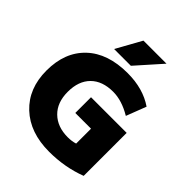

<svg xmlns="http://www.w3.org/2000/svg" viewBox="-262 -1127 1295 1295"><g transform="rotate(45 385.5 -480.0)"><path d="M408 -790H248L348 -970H568ZM368 -450H708V-40Q577 10 428 10Q245 10 136.5 -92Q28 -194 28 -365Q28 -540 133.5 -640Q239 -740 428 -740Q576 -740 678 -670L623 -527Q531 -582 448 -582Q345 -582 288 -525Q231 -468 231 -365Q231 -263 290 -205.5Q349 -148 448 -148Q487 -148 518 -158V-300H368Z"/></g></svg>

Font: Mplus 1p Black
Style: Regular
Weight: 900
Version: Version 1.061